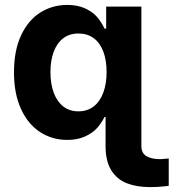

<svg xmlns="http://www.w3.org/2000/svg" viewBox="-20 -557 702 776"><path d="M406.7 33.6V-3.8H551.4V33.6Q551.4 62.2 572.2 74.2Q593 86.2 625.8 86.2Q636.3 86.2 648.3 84.6L662 83.7V193.8Q656.7 195.1 643.3 196.2Q617.6 199.2 586.6 199.2Q532.6 199.2 492.9 183.8Q453.2 168.4 430 131.7Q406.7 95.1 406.7 33.6ZM36.5 -264.8Q36.5 -352.8 65.3 -414.2Q94.1 -475.7 142.9 -506.4Q191.6 -537.1 252 -537.1Q293.9 -537.1 324.1 -523.1Q354.3 -509 372 -488.7Q389.7 -468.4 402.5 -441.3H465.1V-84.4H402.5Q389.2 -57.9 371.3 -38.4Q353.3 -18.8 323.1 -5.2Q292.9 8.5 252.1 8.5Q191.1 8.5 142 -23.2Q93 -55 64.7 -116.9Q36.5 -178.9 36.5 -264.8ZM406.7 -3.8V-122.1L443.3 -263.1L409.1 -418.5V-530.3H551.4V-3.8ZM410.8 -265.6Q410.8 -313.6 397.5 -348.7Q384.3 -383.8 358.7 -402.7Q333.1 -421.6 297 -421.6Q260.9 -421.6 235.5 -402.3Q210.2 -382.9 197 -347.6Q183.9 -312.3 183.9 -265.6Q183.9 -218.5 197 -182.8Q210.2 -147 235.5 -127Q260.9 -107 297 -107Q332.7 -107 358.3 -126.6Q383.9 -146.2 397.3 -182.2Q410.8 -218.2 410.8 -265.6Z"/></svg>

Font: Pretendard Std Variable
Style: Regular
Weight: 400
Designer: Base glyphs from Inter by Rasmus Andersson; Hangeul glyphs from Noto Sans CJK(Source Han Sans) by Jang Soo-young and Kan
Foundry: Kil Hyung-jin
Version: Version 1.309;Glyphs 3.2 (3225)